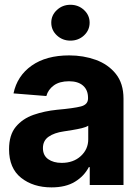

<svg xmlns="http://www.w3.org/2000/svg" viewBox="-20 -789 591 819"><path d="M199.7 10.3Q121.6 10.3 70.1 -30.5Q18.6 -71.3 18.6 -152.3Q18.6 -213.4 47.4 -248Q76.2 -282.7 122.8 -299.1Q169.4 -315.4 223.6 -320.8Q294.4 -327.1 325 -335Q355.5 -342.8 355.5 -369.1V-371.6Q355.5 -405.3 334.2 -423.8Q313 -442.4 274.4 -442.4Q233.9 -442.4 209.5 -424.6Q185.1 -406.7 177.7 -379.4L37.6 -390.6Q53.2 -465.3 115 -509Q176.8 -552.7 275.4 -552.7Q335.9 -552.7 388.7 -533.7Q441.4 -514.6 474.1 -473.9Q506.8 -433.1 506.8 -368.2V0H362.8V-76.2H358.9Q338.9 -37.6 299.6 -13.7Q260.3 10.3 199.7 10.3ZM243.2 -94.2Q293 -94.2 324.7 -123.3Q356.4 -152.3 356.4 -194.8V-252.9Q347.2 -246.6 328.6 -242.2Q310.1 -237.8 289.1 -234.4Q268.1 -231 252 -228.5Q211.4 -222.7 187.3 -205.8Q163.1 -189 163.1 -157.2Q163.1 -126 185.5 -110.1Q208 -94.2 243.2 -94.2ZM280.3 -615.7Q246.6 -615.7 222.7 -637.9Q198.7 -660.2 198.7 -692.4Q198.7 -724.1 222.7 -746.3Q246.6 -768.6 280.3 -768.6Q314.5 -768.6 338.4 -746.3Q362.3 -724.1 362.3 -692.4Q362.3 -660.2 338.4 -637.9Q314.5 -615.7 280.3 -615.7Z"/></svg>

Font: Inter Tight
Style: Bold
Weight: 700
Designer: Rasmus Andersson
Foundry: rsms
Version: Version 3.004; ttfautohint (v1.8.4.7-5d5b)